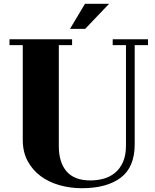

<svg xmlns="http://www.w3.org/2000/svg" viewBox="-20 -922 818 1012"><path d="M100 -684H30V-715H360V-684H290V-152Q290 -66 331 -18.5Q372 29 456 29Q492 29 525.5 20Q559 11 585.5 -10.5Q612 -32 628 -67.5Q644 -103 644 -155V-684H574V-715H760V-684H690V-162Q690 -41 616.5 14.5Q543 70 411 70Q350 70 293.5 54Q237 38 194 6Q151 -26 125.5 -73.5Q100 -121 100 -185ZM429 -770H349L428 -902H555Z"/></svg>

Font: Cafe24 ClassicType
Style: Regular
Weight: 400
Designer: Cafe24 thkim, hmlim, mnelim & 4IR
Foundry: Cafe24
Version: Version 1.000